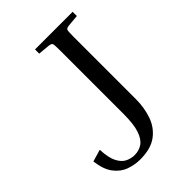

<svg xmlns="http://www.w3.org/2000/svg" viewBox="-205 -770 870 870"><g transform="rotate(-45 230.5 -335.0)"><path d="M184 -653V-680H425V-653L370 -648Q354 -646 351 -640Q348 -634 348 -599V-198Q348 -143 331.5 -95.5Q315 -48 276 -19Q237 10 169 10Q134 10 100.5 -2Q67 -14 43 -45.5Q19 -77 12 -134L70 -151Q72 -98 86.5 -70Q101 -42 122 -32Q143 -22 165 -22Q193 -22 214.5 -36.5Q236 -51 248.5 -87Q261 -123 261 -190V-599Q261 -634 258 -640Q255 -646 239 -648Z"/></g></svg>

Font: Inria Serif
Style: Regular
Weight: 400
Designer: Black Foundry Team
Foundry: Black Foundry
Version: Version 1.000; ttfautohint (v1.8.3)